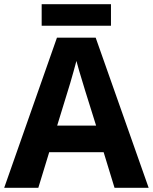

<svg xmlns="http://www.w3.org/2000/svg" viewBox="-20 -897 730 917"><path d="M527 0 475 -170H215L163 0H0L252 -717H437L690 0ZM387 -463Q382 -480 374 -506Q366 -532 358 -559Q350 -586 345 -606Q340 -586 331.5 -556.5Q323 -527 315.5 -500.5Q308 -474 304 -463L253 -297H439ZM510 -877V-774H179V-877Z"/></svg>

Font: Noto Sans Telugu
Style: Regular
Weight: 400
Designer: Jelle Bosma - Monotype Design Team
Foundry: Monotype Imaging Inc.
Version: Version 2.003